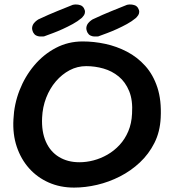

<svg xmlns="http://www.w3.org/2000/svg" viewBox="-20 -844 790 871"><path d="M316 7Q253 7 201 -16Q149 -39 112 -80.5Q75 -122 56 -178.5Q37 -235 41 -303Q44 -371 68.5 -434Q93 -497 135 -547Q177 -597 233 -626.5Q289 -656 355 -656Q406 -656 457.5 -645Q509 -634 556 -609.5Q603 -585 639 -545Q675 -505 694 -447Q713 -389 709 -310Q706 -246 680.5 -195.5Q655 -145 614.5 -107Q574 -69 524 -43.5Q474 -18 420.5 -5.5Q367 7 316 7ZM340 -108Q372 -108 404.5 -116.5Q437 -125 467.5 -142.5Q498 -160 522.5 -186.5Q547 -213 562 -248.5Q577 -284 579 -328Q583 -389 566 -430.5Q549 -472 518.5 -497Q488 -522 449.5 -533Q411 -544 371 -544Q331 -544 296 -525.5Q261 -507 233.5 -475Q206 -443 189.5 -400.5Q173 -358 171 -310Q168 -247 188 -201.5Q208 -156 247.5 -132Q287 -108 340 -108ZM180 -679Q180 -679 174.5 -678.5Q169 -678 160.5 -678.5Q152 -679 144 -683Q136 -687 131 -696Q124 -710 126 -721Q128 -732 135 -740Q142 -748 148 -752Q154 -756 154 -756Q203 -779 240.5 -794Q278 -809 310 -822Q310 -822 315.5 -823Q321 -824 329 -823.5Q337 -823 345.5 -820Q354 -817 360 -808Q366 -798 365.5 -789.5Q365 -781 361 -775Q357 -769 353.5 -765.5Q350 -762 350 -762Q332 -747 310 -735Q288 -723 265 -712.5Q242 -702 220.5 -694Q199 -686 180 -679ZM426 -679Q426 -679 420.5 -678.5Q415 -678 406.5 -678.5Q398 -679 390 -683Q382 -687 377 -696Q370 -710 372 -721Q374 -732 381 -740Q388 -748 394 -752Q400 -756 400 -756Q449 -779 486.5 -794Q524 -809 556 -822Q556 -822 561.5 -823Q567 -824 575 -823.5Q583 -823 591.5 -820Q600 -817 606 -808Q612 -798 611.5 -789.5Q611 -781 607 -775Q603 -769 599.5 -765.5Q596 -762 596 -762Q578 -747 556 -735Q534 -723 511 -712.5Q488 -702 466.5 -694Q445 -686 426 -679Z"/></svg>

Font: Sour Gummy Medium
Style: Regular
Weight: 500
Designer: Stefie Justprince
Foundry: Eifetstype
Version: Version 1.000